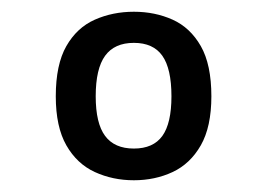

<svg xmlns="http://www.w3.org/2000/svg" viewBox="-20 -696 461 327"><path d="M208 -389Q172 -389 141.5 -403Q111 -417 93 -448.5Q75 -480 75 -532Q75 -586 93 -617.5Q111 -649 141.5 -662.5Q172 -676 208 -676Q244 -676 274 -662.5Q304 -649 322 -617.5Q340 -586 340 -532Q340 -480 322 -448.5Q304 -417 274 -403Q244 -389 208 -389ZM208 -443Q241 -443 256.5 -464.5Q272 -486 272 -532Q272 -579 256.5 -601Q241 -623 208 -623Q175 -623 159 -601Q143 -579 143 -532Q143 -486 159 -464.5Q175 -443 208 -443Z"/></svg>

Font: Maven Pro SemiBold
Style: Regular
Weight: 600
Designer: Joe Prince
Foundry: Joe Prince
Version: Version 2.103